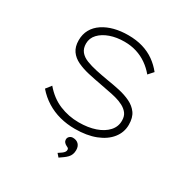

<svg xmlns="http://www.w3.org/2000/svg" viewBox="-206 -874 1229 1272"><g transform="rotate(30 408.5 -238.0)"><path d="M414 10Q353 10 298 -4.5Q243 -19 195.5 -48.5Q148 -78 110 -122L142 -163Q197 -98 267 -69Q337 -40 414 -40Q486 -40 541 -59Q596 -78 627.5 -113Q659 -148 658 -194Q658 -227 642 -248Q626 -269 599.5 -283Q573 -297 540.5 -305.5Q508 -314 476 -319.5Q444 -325 417 -331Q362 -341 313.5 -352Q265 -363 226 -381.5Q187 -400 165 -431.5Q143 -463 143 -512Q143 -558 163 -594Q183 -630 220.5 -655Q258 -680 306.5 -692.5Q355 -705 412 -705Q474 -705 524 -690Q574 -675 613.5 -647Q653 -619 684 -580L650 -542Q621 -577 584.5 -602.5Q548 -628 505 -641.5Q462 -655 412 -655Q352 -655 303.5 -638Q255 -621 225.5 -590Q196 -559 196 -517Q196 -480 215 -456.5Q234 -433 268.5 -419.5Q303 -406 347 -396.5Q391 -387 444 -378Q490 -371 537.5 -360.5Q585 -350 624.5 -331Q664 -312 687.5 -279.5Q711 -247 711 -192Q711 -134 674.5 -88Q638 -42 571.5 -16Q505 10 414 10ZM416 229 395 205Q411 195 421.5 187Q432 179 437 171.5Q442 164 442 156Q442 145 435 141Q428 137 420 133Q412 129 405 120.5Q398 112 398 100Q398 86 408.5 76.5Q419 67 434 67Q461 67 477 83Q493 99 493 128Q493 146 487.5 160.5Q482 175 471 186.5Q460 198 446 208Q432 218 416 229Z"/></g></svg>

Font: Lexend Peta ExtraLight
Style: Regular
Weight: 250
Version: Version 1.007